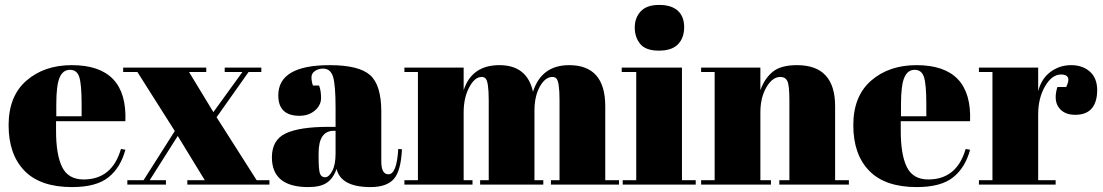

<svg xmlns="http://www.w3.org/2000/svg" viewBox="-20 -751 4487 781"><path d="M272 -486Q499 -486 490 -258H208V-219Q208 -121 233 -71Q258 -21 320 -21Q436 -21 472 -145L490 -142Q471 -70 421.5 -30Q372 10 273 10Q144 10 79.5 -56.5Q15 -123 15 -241.5Q15 -360 87.5 -423Q160 -486 272 -486ZM209 -278H312V-327Q312 -408 302.5 -437.5Q293 -467 264.5 -467Q236 -467 222.5 -435.5Q209 -404 209 -327Z M848 -295 966 -458H894V-476H1043V-458H991L861 -274L1024 -18H1076V0H742V-18H813L703 -198L589 -18H655V0H498V-18H564L691 -218L539 -458H481V-476H819V-458H749Z M1316 -235H1345V-312Q1345 -407 1334.5 -439.5Q1324 -472 1294 -472Q1276 -472 1261.5 -462.5Q1247 -453 1247 -436.5Q1247 -420 1253 -403H1278Q1286 -382 1286 -352.5Q1286 -323 1261 -301.5Q1236 -280 1198 -280Q1112 -280 1112 -363Q1112 -486 1321 -486Q1440 -486 1485.5 -445.5Q1531 -405 1531 -297V-94Q1531 -42 1560 -42Q1594 -42 1600 -145L1615 -144Q1611 -56 1582 -23Q1553 10 1487 10Q1367 10 1349 -64Q1336 -26 1310 -8Q1284 10 1234 10Q1086 10 1086 -111Q1086 -182 1142.5 -208.5Q1199 -235 1316 -235ZM1345 -126V-219H1338Q1276 -219 1276 -128V-112Q1276 -60 1281.5 -45Q1287 -30 1302.5 -30Q1318 -30 1331.5 -55.5Q1345 -81 1345 -126Z M1625 -476H1866V-384Q1899 -486 2011.5 -486Q2124 -486 2148 -378Q2183 -486 2295 -486Q2442 -486 2442 -319V-18H2498V0H2221V-18H2256V-343Q2256 -419 2243 -432Q2237 -438 2227 -438Q2198 -438 2176 -399Q2154 -360 2154 -300V-18H2190V0H1933V-18H1968V-343Q1968 -419 1955 -432Q1949 -438 1939 -438Q1911 -438 1888.5 -395.5Q1866 -353 1866 -294V-18H1902V0H1625V-18H1680V-458H1625Z M2660 -545Q2607 -545 2584.5 -572Q2562 -599 2562 -639Q2562 -679 2586.5 -705Q2611 -731 2661 -731Q2711 -731 2737 -707.5Q2763 -684 2763 -640.5Q2763 -597 2738 -571Q2713 -545 2660 -545ZM2509 -476H2754V-18H2810V0H2513V-18H2568V-458H2509Z M2832 -476H3073V-384Q3089 -430 3122 -458Q3155 -486 3222 -486Q3377 -486 3377 -319V-18H3433V0H3150V-18H3191V-343Q3191 -403 3183 -420.5Q3175 -438 3154 -438Q3122 -438 3097.5 -396Q3073 -354 3073 -294V-18H3116V0H2832V-18H2887V-458H2832Z M3708 -486Q3935 -486 3926 -258H3644V-219Q3644 -121 3669 -71Q3694 -21 3756 -21Q3872 -21 3908 -145L3926 -142Q3907 -70 3857.5 -30Q3808 10 3709 10Q3580 10 3515.5 -56.5Q3451 -123 3451 -241.5Q3451 -360 3523.5 -423Q3596 -486 3708 -486ZM3645 -278H3748V-327Q3748 -408 3738.5 -437.5Q3729 -467 3700.5 -467Q3672 -467 3658.5 -435.5Q3645 -404 3645 -327Z M4296 -448Q4259 -448 4231 -400Q4203 -352 4203 -286V-18H4274V0H3962V-18H4017V-458H3962V-476H4203V-380Q4216 -431 4253 -458.5Q4290 -486 4337 -486Q4384 -486 4413.5 -459.5Q4443 -433 4443 -384.5Q4443 -336 4421 -310Q4399 -284 4353.5 -284Q4308 -284 4286.5 -314Q4265 -344 4281 -397H4317Q4342 -448 4296 -448Z"/></svg>

Font: SVN-Abril Fatface
Style: Regular
Weight: 400
Designer: Veronika Burian, Jos? Scaglione
Foundry: TypeTogether
Version: Version 1.001